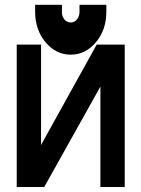

<svg xmlns="http://www.w3.org/2000/svg" viewBox="-20 -784 582 790"><path d="M162.1 -14.6H48.8V-600.6H148.9V-187.5L377.9 -600.6H493.2V-14.6H393.1V-427.7ZM307.1 -764.2H417.5V-734.9Q417.5 -661.6 374.8 -610.4Q332 -559.1 271 -559.1Q240.7 -559.1 214.6 -572Q188.5 -585 167.5 -609.9Q146 -635.3 135.3 -667.5Q124.5 -699.2 124.5 -734.9V-764.2H234.9V-734.9Q234.9 -732.4 234.9 -730.2Q234.9 -728 235.4 -726.1Q235.8 -724.1 236.3 -721.9Q236.8 -719.7 237.3 -717.8Q237.8 -716.8 238.3 -715.6Q238.8 -714.4 239.3 -713.1Q239.7 -711.9 240.7 -710.4Q242.2 -707.5 244.6 -705.1L245.1 -704.6V-703.6Q255.9 -691.4 271 -691.4Q286.1 -691.4 296.6 -704.1Q307.1 -716.8 307.1 -734.9Z"/></svg>

Font: Gap Sans
Style: Black
Weight: 400
Designer: Alexandre Liziard and Etienne Ozeray
Foundry: Interstices.io
Version: Version 1.6.1 - December 3. 2014